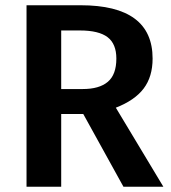

<svg xmlns="http://www.w3.org/2000/svg" viewBox="-20 -711 651 731"><path d="M297 -277H213V0H81V-691H287Q561 -691 561 -488Q561 -419 527 -374Q493 -329 421 -301L602 0H450ZM213 -372H295Q358 -372 390.5 -399.5Q423 -427 423 -488Q423 -544 389.5 -569.5Q356 -595 284 -595H213Z"/></svg>

Font: Fira Sans Medium
Style: Regular
Weight: 500
Designer: bBox Type GmbH & Carrois Corporate GbR & Edenspiekermann AG
Foundry: bBox Type GmbH & Carrois Corporate GbR & Edenspiekermann AG
Version: Version 4.301